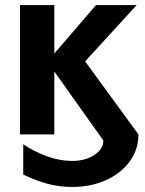

<svg xmlns="http://www.w3.org/2000/svg" viewBox="-20 -532 572 760"><path d="M195 0H59V-512H195V-320L360 -512H521L317 -289L528 0Q528 60 493 107.5Q458 155 398.5 181.5Q339 208 266 208Q215 208 170 196Q125 184 72 159V39Q115 68 165.5 86.5Q216 105 265 105Q318 105 353.5 81.5Q389 58 389 24L195 -249Z"/></svg>

Font: Geom SemiBold
Style: Bold
Weight: 600
Version: Version 1.102